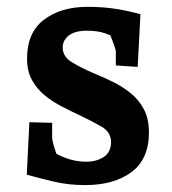

<svg xmlns="http://www.w3.org/2000/svg" viewBox="-20 -526 499 556"><path d="M226.5 10Q177.5 10 134.3 -0.4Q91 -10.8 57.5 -20.2L65.1 -172.1L131 -170.4V-127.2Q131 -121.5 134.7 -107.7Q138.5 -93.9 144.2 -78.5Q150 -63.1 155.5 -51.1L118.2 -96.6Q138.1 -80.8 168.1 -69.3Q198.1 -57.7 228.7 -57.7Q259.8 -57.7 280.6 -71.6Q301.5 -85.5 301.5 -114.5Q301.5 -143.2 274.5 -159Q247.6 -174.7 210.7 -192.2Q186.4 -203.5 159.5 -217.4Q132.5 -231.2 109.8 -249.6Q87.1 -268.1 72.7 -294Q58.3 -319.9 58.3 -356.7Q58.3 -431.5 107.2 -468.8Q156.2 -506.2 233.3 -506.2Q279 -506.2 316.6 -500.1Q354.3 -494 386.7 -484.7L378.7 -332.3L315.4 -336.5V-376.6Q315.4 -382 309.2 -398.6Q303.1 -415.3 295.6 -433.1Q288.2 -450.9 284.2 -459.6L327.7 -410.5Q305.9 -422 284.4 -429.5Q262.9 -437.1 231.7 -437.1Q197.4 -437.1 179.5 -423.4Q161.6 -409.7 161.6 -387.9Q161.6 -361.8 188.9 -345.4Q216.1 -329 253 -313.2Q279.6 -302.5 307.2 -288.8Q334.7 -275.1 358.3 -256.3Q381.8 -237.5 396.5 -209.9Q411.3 -182.3 411.3 -142.6Q411.3 -64.9 360.5 -27.5Q309.8 10 226.5 10Z"/></svg>

Font: Andada Pro
Style: Regular
Weight: 400
Designer: Carolina Giovagnoli
Foundry: Huerta Tipografica
Version: Version 3.003